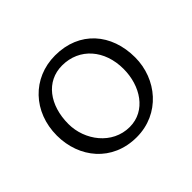

<svg xmlns="http://www.w3.org/2000/svg" viewBox="-126 -718 917 917"><g transform="rotate(-45 332.5 -259.0)"><path d="M66.9 -257.8C66.9 -107.9 167 17.6 331.5 17.6C489.3 17.6 595.7 -111.8 595.7 -257.8C595.7 -417 496.1 -534.7 331.5 -534.7C178.7 -534.7 66.9 -417 66.9 -257.8ZM145 -257.8C145 -385.3 213.9 -477.1 321.3 -477.1C438.5 -477.1 517.6 -385.3 517.6 -257.8C517.6 -143.6 452.1 -40.5 342.3 -40.5C224.6 -40.5 145 -148.4 145 -257.8Z"/></g></svg>

Font: Trykker
Style: Regular
Weight: 400
Designer: Magnus Gaarde
Foundry: Magnus Gaarde
Version: Version 1.001